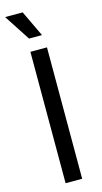

<svg xmlns="http://www.w3.org/2000/svg" viewBox="-142 -984 547 1027"><g transform="rotate(-15 131.5 -471.0)"><path d="M177.2 -727.5V0H85.4V-727.5ZM96.7 -797.9 2.9 -941.9H100.1L168.5 -797.9Z"/></g></svg>

Font: Inter 17pt
Style: Regular
Weight: 400
Version: Version 4.001;git-66647c0bb